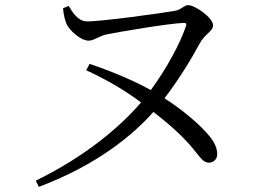

<svg xmlns="http://www.w3.org/2000/svg" viewBox="-20 -702 1040 746"><path d="M315 -429C402 -389 472 -346 528 -304C449 -212 317 -97 119 0L131 24C359 -62 497 -178 576 -267C650 -210 697 -165 732 -122C763 -84 771 -70 793 -70C809 -70 824 -83 824 -103C824 -124 815 -146 798 -168C761 -216 683 -280 619 -320C677 -396 723 -472 757 -535C775 -569 808 -581 808 -603C808 -633 738 -682 711 -682C695 -682 684 -664 660 -660C609 -651 365 -617 315 -619C282 -621 261 -655 247 -679L225 -670C227 -642 233 -624 238 -610C249 -584 294 -544 324 -544C345 -544 363 -561 393 -568C434 -577 636 -611 693 -613C704 -613 706 -610 702 -599C680 -534 629 -438 566 -352C499 -389 421 -422 328 -454Z"/></svg>

Font: Noto Serif CJK KR
Style: Regular
Weight: 400
Designer: Ryoko NISHIZUKA 西塚涼子 (kana & ideographs); Frank Grießhammer (Latin, Greek & Cyrillic); Wenlong ZHANG 张文龙 (bopomofo); San
Foundry: Adobe
Version: Version 2.001;hotconv 1.1.0;makeotfexe 2.6.0